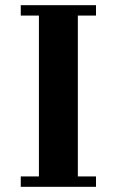

<svg xmlns="http://www.w3.org/2000/svg" viewBox="-20 -720 450 740"><path d="M60 -660V-700H350V-660H280V-40H350V0H60V-40H130V-660Z"/></svg>

Font: Croissant One
Style: Regular
Weight: 400
Designer: Eduardo Rodriguez Tunni
Foundry: Eduardo Rodriguez Tunni
Version: Version 1.001